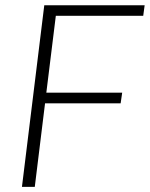

<svg xmlns="http://www.w3.org/2000/svg" viewBox="-20 -728 584 748"><path d="M538 -666.5H197.5L160.5 -367H456L450 -325.5H155.5L115.5 0H65.5L152.5 -707.5H543.5Z"/></svg>

Font: Lato TR Light
Style: Italic
Weight: 300
Italic angle: -12°
Designer: Lukasz Dziedzic
Foundry: Lukasz Dziedzic
Version: Version 1.104 2013